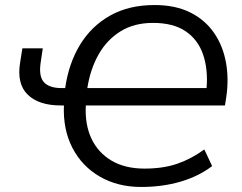

<svg xmlns="http://www.w3.org/2000/svg" viewBox="-20 -734 963 763"><path d="M541 9Q448 9 377 -32Q306 -73 268 -146Q230 -219 234 -315H221Q134 -315 90 -358Q46 -401 60 -486L69 -542H150L142 -488Q133 -432 154 -408Q175 -384 225 -384H239Q253 -482 298 -556Q343 -630 417.5 -672Q492 -714 594 -714Q677 -714 736 -684.5Q795 -655 830.5 -603.5Q866 -552 878 -485.5Q890 -419 879 -347L874 -315H321Q317 -239 343.5 -183Q370 -127 423.5 -95.5Q477 -64 554 -64Q629 -64 685 -83.5Q741 -103 792 -140L823 -74Q769 -33 697 -12Q625 9 541 9ZM588 -643Q513 -643 459 -609.5Q405 -576 372 -518Q339 -460 327 -384H801Q807 -459 787 -517.5Q767 -576 718 -609.5Q669 -643 588 -643Z"/></svg>

Font: Nunito Sans
Style: Italic
Weight: 400
Italic angle: -9°
Designer: Vernon Adams
Foundry: Vernon Adams
Version: Version 3.006; ttfautohint (v1.8.3)